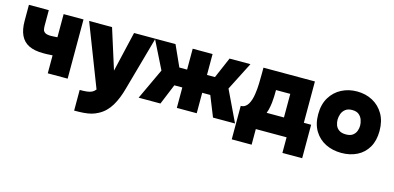

<svg xmlns="http://www.w3.org/2000/svg" viewBox="-71 -969 3387 1651"><g transform="rotate(15 1622.0 -143.5)"><path d="M333 0V-160Q293 -157 277.5 -157Q262 -157 248 -157Q171 -157 121.5 -181.5Q72 -206 48 -256.5Q24 -307 24 -384V-527H201V-389Q201 -370 204.5 -354Q208 -338 224 -328Q240 -318 276 -318Q286 -318 301 -319Q316 -320 333 -321V-527H510V0Z M635 251V67Q673 67 699 64Q725 61 742.5 52.5Q760 44 774 26L560 -527H764L877 -170L960 -527H1150L1016 -48Q1004 -3 988 37Q972 77 952 110.5Q932 144 905 170.5Q878 197 843 215Q815 230 786.5 237.5Q758 245 722 248Q686 251 635 251Z M1142 0 1271 -276 1146 -527H1329L1413 -341H1482V-527H1659V-341H1730L1810 -527H1996L1868 -276L2000 0H1804L1731 -182H1659V0H1482V-182H1411L1336 0Z M2008 139V-159Q2029 -159 2045 -169Q2061 -179 2072 -197Q2083 -215 2090.5 -238.5Q2098 -262 2102 -290Q2109 -334 2110.5 -383.5Q2112 -433 2112 -479Q2112 -491 2112 -503Q2112 -515 2112 -527H2570V-159H2635V139H2459V0H2185V139ZM2239 -159H2393V-369H2266Q2266 -341 2265 -312.5Q2264 -284 2261 -256Q2259 -239 2256 -222Q2253 -205 2249 -189.5Q2245 -174 2239 -159Z M2947 8Q2869 8 2806.5 -23Q2744 -54 2707 -114.5Q2670 -175 2670 -262Q2670 -351 2707.5 -412.5Q2745 -474 2807 -506Q2869 -538 2944 -538Q3021 -538 3082.5 -505Q3144 -472 3180.5 -410Q3217 -348 3217 -259Q3217 -173 3182 -113Q3147 -53 3086 -22.5Q3025 8 2947 8ZM2944 -156Q2983 -156 3004.5 -172Q3026 -188 3035 -212Q3044 -236 3044 -260Q3044 -284 3035 -310.5Q3026 -337 3004.5 -355Q2983 -373 2944 -373Q2906 -373 2883.5 -355Q2861 -337 2852 -311Q2843 -285 2843 -260Q2843 -235 2852 -211Q2861 -187 2883.5 -171.5Q2906 -156 2944 -156Z"/></g></svg>

Font: Onest Black
Style: Regular
Weight: 900
Designer: Dmitri Voloshin, Andrey Kudryavtsev
Foundry: Dmitri Voloshin, Andrey Kudryavtsev
Version: Version 1.000;gftools[0.9.33]